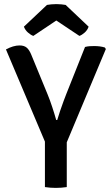

<svg xmlns="http://www.w3.org/2000/svg" viewBox="-20 -912 543 936"><path d="M199 -283.5H305.5V0Q293 2 278.8 3Q264.5 4 252 4Q240.5 4 225.5 3Q210.5 2 199 0ZM394.5 -683Q405.5 -686 417 -686.8Q428.5 -687.5 439.5 -687.5Q453 -687.5 466.5 -685.8Q480 -684 491 -680.5L496 -673L297 -198H209L9 -671Q26.5 -680.5 43.2 -685.5Q60 -690.5 75.5 -690.5Q98 -690.5 110.8 -679.2Q123.5 -668 133 -644L212 -452Q223 -425.5 234.2 -391.5Q245.5 -357.5 254 -327H259Q265 -347 273 -371.2Q281 -395.5 289.5 -417.8Q298 -440 303.5 -454.5ZM300 -888 412 -782Q406.5 -765.5 392.8 -753.2Q379 -741 367 -737L254.5 -812L142.5 -737Q130.5 -741 116.5 -753.2Q102.5 -765.5 96.5 -782L209 -888Q218 -889.5 230 -890.8Q242 -892 254.5 -892Q267 -892 278.8 -890.8Q290.5 -889.5 300 -888Z"/></svg>

Font: Signika
Style: Regular
Weight: 400
Designer: Anna Giedry
Foundry: Anna Giedry
Version: Version 2.001